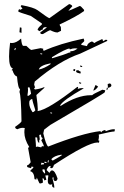

<svg xmlns="http://www.w3.org/2000/svg" viewBox="-20 -883 595 920"><path d="M232.4 -604.5Q289.1 -621.1 312.5 -631.8L316.4 -629.9L317.4 -637.7H322.3Q335 -637.7 351.6 -650.4Q345.7 -651.4 339.8 -651.4Q328.1 -651.4 315.4 -646.5Q313.5 -646.5 313.5 -649.4V-650.4Q296.9 -650.4 229.5 -609.4L228.5 -604.5ZM195.3 -50.8 196.3 -55.7Q194.3 -63.5 194.3 -67.4V-70.3L184.6 -72.3L183.6 -66.4Q183.6 -60.5 195.3 -50.8ZM175.8 -93.8Q183.6 -95.7 187.5 -95.7H190.4L191.4 -100.6L178.7 -103.5ZM202.1 -101.6 203.1 -106.4 193.4 -108.4 192.4 -103.5ZM211.9 -104.5 213.9 -114.3 210 -115.2 208 -105.5ZM232.4 -113.3Q276.4 -137.7 277.3 -140.6L273.4 -141.6Q239.3 -136.7 225.6 -120.1ZM177.7 -176.8Q178.7 -182.6 185.5 -182.6L190.4 -181.6V-182.6Q190.4 -186.5 177.7 -210.9Q183.6 -217.8 184.6 -221.7Q176.8 -223.6 176.8 -234.4V-238.3L168 -236.3L170.9 -212.9L168 -213.9V-198.2Q159.2 -200.2 158.2 -223.6L150.4 -225.6L149.4 -221.7Q152.3 -191.4 152.3 -181.6L151.4 -178.7L159.2 -180.7ZM229.5 -338.9V-342.8L221.7 -344.7L220.7 -340.8ZM136.7 -345.7Q142.6 -345.7 149.4 -354.5Q134.8 -400.4 134.8 -407.2V-408.2H132.8Q127.9 -408.2 121.1 -399.4Q120.1 -394.5 120.1 -388.7Q120.1 -369.1 135.7 -345.7ZM116.2 -423.8Q118.2 -423.8 128.9 -433.6Q124 -464.8 118.2 -466.8Q117.2 -462.9 114.3 -462.9H113.3Q114.3 -460 114.3 -453.1Q114.3 -443.4 111.3 -424.8ZM166 -549.8Q191.4 -554.7 221.7 -575.2L222.7 -579.1H219.7Q170.9 -569.3 166 -549.8ZM52.7 -642.6 55.7 -652.3 51.8 -653.3 48.8 -643.6ZM181.6 -622.1 182.6 -626 173.8 -627.9 172.9 -624ZM240.2 16.6Q229.5 14.6 229.5 5.9L230.5 0L220.7 2Q209 0 209 -15.6Q209 -26.4 211.9 -42L207 -43L197.3 -42L202.1 -21.5L191.4 -18.6V-21.5Q191.4 -27.3 184.6 -29.3L183.6 -25.4Q185.5 -19.5 185.5 -13.7L184.6 -6.8L173.8 -3.9L168.9 -4.9L156.2 -32.2L154.3 -22.5L145.5 -24.4Q143.6 -58.6 125 -62.5L127 -67.4Q138.7 -76.2 140.6 -83L130.9 -85L128.9 -77.1Q122.1 -79.1 115.7 -80.6Q109.4 -82 109.4 -87.9V-90.8H110.4Q116.2 -90.8 127 -105.5L114.3 -175.8H116.2Q119.1 -175.8 120.1 -178.7Q96.7 -215.8 96.7 -249Q96.7 -259.8 98.6 -269.5L89.8 -270.5Q77.1 -270.5 63.5 -263.7Q52.7 -266.6 52.7 -273.4V-275.4Q81.1 -294.9 83 -301.8Q81.1 -423.8 73.2 -442.4L76.2 -456.1Q66.4 -458 61.5 -516.6Q47.9 -519.5 40 -545.9L35.2 -546.9L42 -554.7Q23.4 -559.6 23.4 -612.3Q23.4 -638.7 28.3 -677.7L37.1 -676.8Q57.6 -676.8 81.1 -698.2Q84 -664.1 91.8 -663.1H106.4Q124 -645.5 129.9 -643.6L174.8 -652.3L187.5 -649.4L186.5 -645.5Q186.5 -640.6 190.4 -639.6Q265.6 -673.8 380.9 -698.2L383.8 -688.5L382.8 -684.6L370.1 -672.9L369.1 -668L396.5 -662.1Q400.4 -677.7 420.9 -684.6Q428.7 -678.7 433.6 -676.8Q434.6 -680.7 470.7 -696.3Q470.7 -687.5 478.5 -685.5Q480.5 -692.4 488.3 -692.4L494.1 -691.4L493.2 -686.5L364.3 -626Q263.7 -591.8 146.5 -492.2L143.6 -477.5L148.4 -462.9H147.5Q144.5 -462.9 142.6 -459Q146.5 -458 146.5 -455.1V-454.1Q172.9 -457 192.4 -465.8V-461.9L154.3 -427.7Q161.1 -378.9 161.1 -359.4L160.2 -350.6Q210.9 -357.4 350.6 -466.8L354.5 -465.8L352.5 -457Q363.3 -460.9 373 -460.9Q377.9 -460.9 381.8 -460Q280.3 -402.3 267.6 -377L271.5 -376Q350.6 -426.8 415 -426.8H421.9Q423.8 -431.6 470.7 -453.1L484.4 -450.2Q483.4 -446.3 481.9 -440.9Q480.5 -435.5 220.7 -284.2L191.4 -261.7L187.5 -244.1Q200.2 -188.5 210.9 -180.7Q375 -245.1 461.9 -254.9V-252.9Q461.9 -250 465.8 -249Q466.8 -255.9 482.4 -259.8Q486.3 -258.8 486.3 -255.9V-253.9Q510.7 -263.7 524.4 -263.7L531.2 -262.7L528.3 -252.9H526.4Q514.6 -252.9 453.1 -238.3Q454.1 -234.4 454.1 -229.5Q454.1 -221.7 451.2 -210L456.1 -209L454.1 -199.2L447.3 -200.2Q401.4 -200.2 238.3 -92.8Q234.4 -77.1 226.6 -77.1L220.7 -78.1L222.7 -87.9H220.7Q210.9 -87.9 203.1 -68.4L214.8 -56.6L218.8 -55.7Q221.7 -66.4 229.5 -66.4Q243.2 -66.4 255.9 -27.3Q252.9 -15.6 246.1 -15.6Q236.3 -15.6 236.3 -26.4L237.3 -32.2L232.4 -33.2L231.4 -28.3Q240.2 2.9 240.2 13.7ZM368.2 -481.4 358.4 -484.4 359.4 -489.3 369.1 -486.3ZM494.1 -452.1 490.2 -453.1 492.2 -462.9 497.1 -461.9ZM426.8 -449.2 437.5 -475.6Q440.4 -474.6 443.4 -472.7Q446.3 -470.7 450.2 -467.8Q436.5 -449.2 426.8 -449.2ZM497.1 -461.9 496.1 -480.5 506.8 -483.4Q513.7 -479.5 513.7 -473.6Q513.7 -465.8 497.1 -461.9ZM365.2 -530.3 351.6 -534.2Q344.7 -536.1 344.7 -542V-544.9L354.5 -546.9Q363.3 -540 367.2 -539.1ZM338.9 -542 331.1 -543.9 333 -552.7 340.8 -550.8ZM373 -561.5 363.3 -564.5 364.3 -569.3 374 -566.4ZM83 -725.6 73.2 -728.5 75.2 -752 83 -750ZM185.5 -719.7H181.6Q172.9 -719.7 172.9 -727.5L205.1 -752L197.3 -752.9Q184.6 -752 184.6 -741.2Q172.9 -739.3 172.9 -734.4V-733.4H171.9Q169.9 -733.4 160.2 -739.3Q160.2 -749 180.7 -765.6V-770.5L127.9 -806.6Q67.4 -825.2 67.4 -828.1Q67.4 -833 71.3 -838.9L81.1 -835.9V-836.9Q81.1 -840.8 87.9 -840.8L79.1 -853.5L83 -858.4Q141.6 -847.7 160.2 -834Q210 -796.9 216.8 -795.9L309.6 -862.3L313.5 -863.3Q326.2 -858.4 326.2 -852.5Q318.4 -844.7 307.6 -831.1Q311.5 -831.1 362.3 -854.5Q367.2 -854.5 382.8 -835.9V-830.1Q348.6 -804.7 265.6 -765.6Q266.6 -757.8 271.5 -754.9L272.5 -735.4L255.9 -727.5H253.9Q242.2 -727.5 220.7 -738.3Q215.8 -738.3 185.5 -719.7Z"/></svg>

Font: Blackcraft
Style: Regular
Weight: 400
Designer: GGBotNet
Foundry: GGBotNet
Version: 1.00